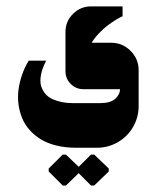

<svg xmlns="http://www.w3.org/2000/svg" viewBox="-20 -366 491 602"><path d="M186.7 215.7 226.7 177 265.3 215.7H275.3L321 171.7V162.3L275.3 118.7H265.3L226.7 157L186.7 118.7H176.7L132.7 162.3V171.7L176.7 215.7ZM219 97.3H283.7Q319.3 97.3 349.5 79.8Q379.7 62.3 397.2 32.2Q414.7 2 414.7 -33.7V-145.7Q414.7 -181.3 389.3 -206.7Q364 -232 328.3 -232H267.3Q277 -247.7 290.5 -261.8Q304 -276 316.3 -285.3Q328.7 -294.7 339.8 -301.7Q351 -308.7 357.7 -312L364.3 -315V-346H265.7Q232.3 -346 208.8 -322.5Q185.3 -299 185.3 -265.7V-142.7Q185.3 -119.3 201.8 -102.8Q218.3 -86.3 242 -86.3H356.3Q356 -69.3 341 -56Q326 -42.7 294.3 -42.7H207Q190 -42.7 174.8 -45.7Q159.7 -48.7 145.5 -54.8Q131.3 -61 122.2 -71.8Q113 -82.7 108.8 -96.8Q104.7 -111 108.5 -131.3Q112.3 -151.7 124.7 -175.7H70Q57 -154.3 49 -131Q41 -107.7 38 -84.5Q35 -61.3 38 -38.8Q41 -16.3 49.2 3.8Q57.3 24 72.5 41.2Q87.7 58.3 108 70.8Q128.3 83.3 156.7 90.3Q185 97.3 219 97.3Z"/></svg>

Font: Jomhuria
Style: Regular
Weight: 400
Designer: Arabic design by Kourosh Beigpour, Latin design by Eben Sorkin, engineering by Lasse Fister and Khaled Hosney
Version: Version 1.0010